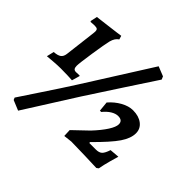

<svg xmlns="http://www.w3.org/2000/svg" viewBox="-191 -859 1132 1132"><g transform="rotate(45 375.0 -292.5)"><path d="M168 -339Q168 -323 173.5 -316Q179 -309 191 -309L221 -310L223 -307L209 -258Q199 -259 171 -260Q143 -261 114 -261Q86 -261 50.5 -258Q15 -255 4 -254L15 -300Q46 -302 60.5 -312.5Q75 -323 78 -347L102 -545L103 -558Q103 -572 97 -576.5Q91 -581 75 -581Q65 -581 55.5 -580Q46 -579 43 -579L40 -584L49 -626L130 -636Q172 -641 197 -644.5Q222 -648 229 -649L236 -626Q224 -618 216.5 -606.5Q209 -595 204 -577Q196 -545 182 -452Q168 -359 168 -339ZM314 -228Q244 -117 187 -27Q130 63 111 93L48 67L42 53Q62 22 129.5 -79Q197 -180 251 -265L512 -678L572 -654L580 -635Q551 -591 460.5 -453Q370 -315 314 -228ZM497 -127Q541 -174 564.5 -211Q588 -248 588 -270Q588 -302 551 -302Q530 -302 507 -288Q484 -274 463 -248H452L446 -310Q476 -345 514.5 -366.5Q553 -388 589 -388Q637 -388 667 -365Q697 -342 697 -304Q697 -262 663.5 -212.5Q630 -163 541 -75L544 -69H597Q624 -69 637 -81.5Q650 -94 661 -128L721 -133Q717 -120 705.5 -78.5Q694 -37 688 -3L676 6Q651 5 576 2.5Q501 0 462 0L409 6L407 -41Z"/></g></svg>

Font: Alegreya SC
Style: Bold Italic
Weight: 700
Italic angle: -7°
Designer: Juan Pablo del Peral
Foundry: Huerta Tipografica
Version: Version 2.007; ttfautohint (v1.6)